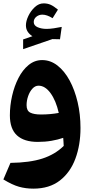

<svg xmlns="http://www.w3.org/2000/svg" viewBox="-20 -832 540 1139"><path d="M177.7 287.1Q132.8 287.1 92.8 275.9Q52.7 264.6 0 232.4L42 134.3Q156.7 132.8 231.4 108.6Q306.2 84.5 357.9 33.7Q357.4 21.5 356.7 10Q356 -1.5 355 -14.2Q323.7 -3.4 285.6 3.2Q247.6 9.8 204.1 9.8Q123 9.8 80.8 -28.8Q38.6 -67.4 38.6 -147.9Q38.6 -205.6 51.8 -263.4Q64.9 -321.3 89.6 -369.4Q114.3 -417.5 149.9 -446.5Q185.5 -475.6 230 -475.6Q279.3 -475.6 320.8 -443.4Q362.3 -411.1 392.8 -355Q423.3 -298.8 440.4 -226.3Q457.5 -153.8 457.5 -72.8Q457.5 27.8 427.2 109.4Q397 190.9 335 239Q272.9 287.1 177.7 287.1ZM328.6 -162.1Q312 -235.4 279.8 -279.5Q247.6 -323.7 208.5 -323.7Q188.5 -323.7 172.4 -306.2Q156.2 -288.6 147 -262Q137.7 -235.4 137.7 -208Q137.7 -174.8 159.7 -163.8Q181.6 -152.8 223.1 -152.8Q278.3 -152.8 328.6 -162.1ZM180.2 -701.2Q180.2 -680.7 202.9 -670.7Q225.6 -660.6 256.3 -660.6Q274.9 -660.6 299.1 -664.1Q323.2 -667.5 346.2 -672.4L335.9 -599.1L291 -600.1L117.2 -540.5V-598.1L172.4 -617.2Q154.3 -628.4 144 -644.5Q133.8 -660.6 133.8 -681.6Q133.8 -707 148.2 -737.3Q162.6 -767.6 186.5 -789.8Q210.4 -812 238.8 -812Q261.7 -812 280.3 -803.7Q298.8 -795.4 323.7 -774.9L292 -724.1Q258.3 -745.1 231.4 -745.1Q210.9 -745.1 195.6 -732.7Q180.2 -720.2 180.2 -701.2Z"/></svg>

Font: Pinar-DS1-FD Bold
Style: Regular
Weight: 700
Designer: Amin Abedi
Version: Version 2.000